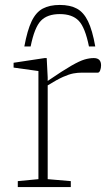

<svg xmlns="http://www.w3.org/2000/svg" viewBox="-20 -757 452 777"><path d="M173 -444V-429.5Q234.5 -471.5 268.5 -491Q302.5 -510.5 322.2 -516.2Q342 -522 359.5 -522Q389 -522 389 -492.5Q389 -482 385.5 -472.5Q382 -463 376 -463H311Q294 -463 276.8 -459.8Q259.5 -456.5 235.2 -445.8Q211 -435 173 -411.5V-32L266.5 -24V0H52V-24L135.5 -32V-469.5L35 -483.5V-503L160.5 -522H169ZM222 -700Q171.5 -700 145.5 -673Q119.5 -646 104 -569H78.5Q90.5 -634.5 108 -671Q125.5 -707.5 153 -722.2Q180.5 -737 222 -737Q263.5 -737 291 -722.2Q318.5 -707.5 336.2 -671Q354 -634.5 365.5 -569H340Q324.5 -646 298.5 -673Q272.5 -700 222 -700Z"/></svg>

Font: Newsreader Caption ExtraLight
Style: Regular
Weight: 275
Designer: Hugues Gentile
Foundry: Production Type
Version: Version 1.001